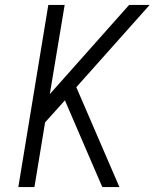

<svg xmlns="http://www.w3.org/2000/svg" viewBox="-20 -755 640 775"><path d="M54 0 175 -735H241L181 -375L501 -735H584L288 -403L462 0H393L351 -97L242 -350L162 -261L119 0Z"/></svg>

Font: Iosevka SS04 Light Extended
Style: Italic
Weight: 300
Width: 7
Italic angle: -9°
Monospace: yes
Designer: Belleve Invis
Foundry: Belleve Invis
Version: Version 19.0.0; ttfautohint (v1.8.4)